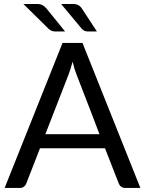

<svg xmlns="http://www.w3.org/2000/svg" viewBox="-20 -929 717 949"><path d="M471.7 -265.6Q444.3 -338.9 359.4 -557.6Q354.5 -570.3 348.6 -587.9Q343.8 -605.5 338.9 -624Q328.1 -584 317.4 -556.6Q279.3 -460 204.1 -265.6Q271.5 -265.6 471.7 -265.6ZM673.8 0Q655.3 0 598.6 0Q585.9 0 578.1 -6.8Q570.3 -12.7 566.4 -23.4Q543.9 -81.1 499 -196.3Q418.9 -196.3 177.7 -196.3Q161.1 -152.3 110.4 -23.4Q107.4 -13.7 98.6 -6.8Q90.8 0 78.1 0Q52.7 0 2.9 0Q74.2 -178.7 289.1 -716.8Q314.5 -716.8 387.7 -716.8Q459 -537.1 673.8 0ZM340.8 -909.2Q357.4 -909.2 367.2 -903.3Q377.9 -897.5 384.8 -886.7Q409.2 -848.6 459 -773.4Q447.3 -773.4 415 -773.4Q405.3 -773.4 398.4 -776.4Q391.6 -779.3 384.8 -786.1Q350.6 -827.1 282.2 -909.2Q296.9 -909.2 340.8 -909.2ZM164.1 -909.2Q179.7 -909.2 190.4 -903.3Q201.2 -897.5 210 -886.7Q240.2 -848.6 301.8 -773.4Q290 -773.4 253.9 -773.4Q244.1 -773.4 236.3 -776.4Q228.5 -779.3 220.7 -786.1Q178.7 -827.1 95.7 -909.2Q113.3 -909.2 164.1 -909.2Z"/></svg>

Font: Lato
Style: Regular
Weight: 400
Designer: Lukasz Dziedzic with Adam Twardoch and Botio Nikoltchev
Version: Version 2.015; 2015-08-06; http://www.latofonts.com/